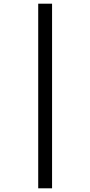

<svg xmlns="http://www.w3.org/2000/svg" viewBox="-20 -782 489 1040"><path d="M187 -762H262V238H187Z"/></svg>

Font: Noto Sans Khmer Condensed
Style: Regular
Weight: 400
Width: 3
Designer: Danh Hong and the Monotype Design Team
Foundry: Monotype Imaging Inc.
Version: Version 2.004